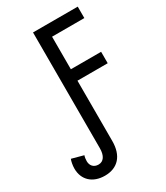

<svg xmlns="http://www.w3.org/2000/svg" viewBox="-231 -810 993 1149"><g transform="rotate(-30 265.0 -235.0)"><path d="M142 244C231 244 283 187 283 86V-331H492V-410H283V-635H506V-714H197V86C197 137 177 167 142 167C109 167 90 145 90 114C90 100 92 87 96 76L15 54C9 68 4 94 4 116C4 194 58 244 142 244Z"/></g></svg>

Font: Noto Sans Mono Condensed
Style: Regular
Weight: 400
Width: 3
Designer: Monotype Design Team
Foundry: Monotype Imaging Inc.
Version: Version 2.014